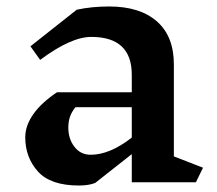

<svg xmlns="http://www.w3.org/2000/svg" viewBox="-20 -563 670 593"><path d="M585 0H387V-87L274 2Q254 10 224 10Q136 10 97 -33.5Q58 -77 58 -139Q58 -175 83 -210.5Q108 -246 156 -278H387V-332Q387 -449 262 -449Q199 -449 104 -378L74 -420L217 -533Q263 -543 317 -543Q412 -543 464.5 -497Q517 -451 517 -364V-80L607 -45ZM387 -138V-232H213Q201 -217 196 -202Q191 -187 191 -169Q191 -134 210 -109.5Q229 -85 260 -85Q319 -85 387 -138Z"/></svg>

Font: Inknut Antiqua Medium
Style: Regular
Weight: 500
Designer: Claus Eggers Sørensen
Foundry: Claus Eggers Sørensen
Version: Version 1.003; ttfautohint (v1.8.2) -l 8 -r 50 -G 200 -x 14 